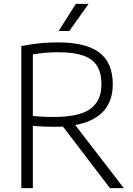

<svg xmlns="http://www.w3.org/2000/svg" viewBox="-20 -965 684 985"><path d="M89.5 0V-729Q116 -734 145.2 -738.2Q174.5 -742.5 207.2 -745Q240 -747.5 277.5 -747.5Q420.5 -747.5 489.5 -695.5Q558.5 -643.5 558.5 -533Q558.5 -460.5 524.8 -412Q491 -363.5 424 -339Q357 -314.5 257.5 -314.5Q224.5 -314.5 199.5 -315.8Q174.5 -317 148.5 -319V0ZM544 0 277 -349.5H346L615 0ZM257 -365Q386 -365 443.2 -406.2Q500.5 -447.5 500.5 -532Q500.5 -591 477.8 -627.2Q455 -663.5 406.2 -680.2Q357.5 -697 279.5 -697Q238.5 -697 208.8 -694Q179 -691 148.5 -686V-370Q169 -368 185.2 -367Q201.5 -366 218.5 -365.5Q235.5 -365 257 -365ZM281 -806 369 -945H434.5L335.5 -806Z"/></svg>

Font: Encode Sans SC Condensed Thin Light
Style: Regular
Weight: 300
Version: Version 3.002